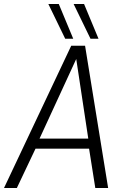

<svg xmlns="http://www.w3.org/2000/svg" viewBox="-49 -937 617 957"><path d="M-29 0 306 -709H375L490 0H426L395 -196H128L35 0ZM148 -246H391L331 -643ZM276 -744 192 -917H244L316 -744ZM402 -744 318 -917H370L442 -744Z"/></svg>

Font: Georama ExtraCondensed Thin Light
Style: Italic
Weight: 300
Italic angle: -9°
Version: Version 1.001